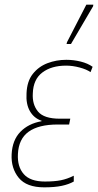

<svg xmlns="http://www.w3.org/2000/svg" viewBox="-20 -795 421 825"><path d="M170 10Q94 10 60.5 -31Q27 -72 30 -132Q33 -193 67.5 -228.5Q102 -264 158 -274L159 -276Q126 -287 108.5 -317.5Q91 -348 94 -394Q96 -446 121 -477.5Q146 -509 184 -523.5Q222 -538 265 -538Q296 -538 326.5 -530.5Q357 -523 378 -508L369 -485Q352 -497 322 -505Q292 -513 264 -513Q201 -513 162 -483.5Q123 -454 121 -394Q118 -346 143.5 -315.5Q169 -285 237 -285H282L277 -260H228Q146 -260 103 -229Q60 -198 57 -133Q54 -79 82 -47Q110 -15 173 -15Q214 -15 241.5 -20.5Q269 -26 297 -40V-15Q276 -3 245.5 3.5Q215 10 170 10ZM266 -606 268 -614 351 -775H381L380 -768L285 -606Z"/></svg>

Font: Noto Sans SemiCondensed Thin
Style: Italic
Weight: 100
Width: 4
Italic angle: -12°
Designer: Monotype Design Team
Foundry: Monotype Imaging Inc.
Version: Version 2.013; ttfautohint (v1.8.4.7-5d5b)